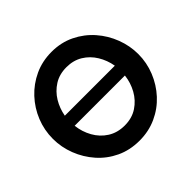

<svg xmlns="http://www.w3.org/2000/svg" viewBox="-171 -907 1105 1105"><g transform="rotate(-45 381.0 -355.0)"><path d="M377 5Q299 5 235.5 -25Q172 -55 126.5 -106.5Q81 -158 56 -222.5Q31 -287 31 -355Q31 -426 57 -490.5Q83 -555 130 -605.5Q177 -656 240.5 -685.5Q304 -715 380 -715Q457 -715 520.5 -684Q584 -653 629.5 -601Q675 -549 699.5 -484.5Q724 -420 724 -353Q724 -283 698 -218.5Q672 -154 625.5 -103.5Q579 -53 515.5 -24Q452 5 377 5ZM378 -592Q320 -592 277.5 -565Q235 -538 209 -495Q183 -452 174 -401H581Q572 -453 545.5 -496.5Q519 -540 476.5 -566Q434 -592 378 -592ZM378 -117Q438 -117 481.5 -146Q525 -175 550.5 -221Q576 -267 582 -320H173Q179 -266 205 -219.5Q231 -173 275 -145Q319 -117 378 -117Z"/></g></svg>

Font: Raleway
Style: Bold
Weight: 700
Designer: Matt McInerney, Pablo Impallari, Rodrigo Fuenzalida
Foundry: Matt McInerney, Pablo Impallari, Rodrigo Fuenzalida
Version: Version 4.026